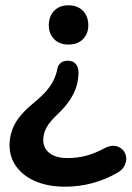

<svg xmlns="http://www.w3.org/2000/svg" viewBox="-20 -514 499 724"><path d="M226 190Q163 190 116 170.5Q69 151 42.5 115.5Q16 80 16 34Q16 -9 36 -46.5Q56 -84 108 -127Q140 -153 158 -175Q176 -197 184.5 -216.5Q193 -236 196 -253Q198 -267 208 -276Q218 -285 236 -285Q255 -285 265.5 -273Q276 -261 276 -240Q276 -216 269 -191Q262 -166 245.5 -140Q229 -114 200 -86Q167 -55 155 -32.5Q143 -10 143 14Q143 45 167 63.5Q191 82 234 82Q272 82 305.5 73Q339 64 372 46Q394 34 412 36Q430 38 441.5 49.5Q453 61 455.5 77Q458 93 450 110Q442 127 420 139Q378 163 328.5 176.5Q279 190 226 190ZM238 -346Q204 -346 184 -366.5Q164 -387 164 -419Q164 -452 184 -473Q204 -494 238 -494Q273 -494 293 -473Q313 -452 313 -419Q313 -387 293 -366.5Q273 -346 238 -346Z"/></svg>

Font: Nunito ExtraLight
Style: Bold
Weight: 700
Version: Version 3.602